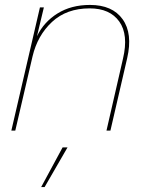

<svg xmlns="http://www.w3.org/2000/svg" viewBox="-20 -530 602 779"><path d="M345 -510Q436 -510 477.5 -452Q519 -394 496 -294L428 0H412L479 -292Q502 -389 464 -442.5Q426 -496 344 -496Q250 -496 191 -441Q132 -386 112 -301L42 0H26L142 -500H158L130 -383Q158 -441 213.5 -475.5Q269 -510 345 -510ZM147 229 234 68H254L161 229Z"/></svg>

Font: Elaine Sans Thin
Style: Italic
Weight: 250
Italic angle: -13°
Designer: Wei Huang
Foundry: Wei Huang
Version: Version 2.001;December 24, 2019;FontCreator 12.0.0.2547 64-b